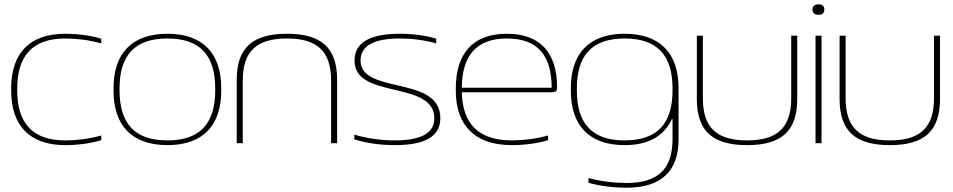

<svg xmlns="http://www.w3.org/2000/svg" viewBox="-20 -666 4432 893"><path d="M32 -256V-244C32 -85 115 9 283 9C340 9 403 1 451 -14V-36C396 -20 335 -13 283 -13C131 -13 60 -94 60 -246V-254C60 -406 131 -487 283 -487C335 -487 396 -480 451 -464V-486C403 -501 340 -509 283 -509C115 -509 32 -415 32 -256Z M508 -256V-244C508 -85 591 9 759 9C926 9 1009 -85 1009 -244V-256C1009 -415 926 -509 759 -509C591 -509 508 -415 508 -256ZM536 -246V-254C536 -406 604 -487 759 -487C913 -487 981 -406 981 -254V-246C981 -94 913 -13 759 -13C604 -13 536 -94 536 -246Z M1081 -295V0H1109V-291C1109 -428 1174 -487 1315 -487C1455 -487 1520 -428 1520 -291V0H1548V-295C1548 -444 1474 -509 1315 -509C1155 -509 1081 -444 1081 -295Z M1817 -248C1909 -226 2000 -204 2000 -116C2000 -47 1939 -13 1816 -13C1758 -13 1690 -21 1628 -40V-18C1682 0 1752 9 1816 9C1958 9 2028 -32 2028 -116C2028 -224 1923 -247 1825 -270C1739 -290 1657 -310 1657 -384C1657 -453 1718 -487 1841 -487C1893 -487 1954 -480 2009 -464V-486C1961 -501 1898 -509 1841 -509C1699 -509 1629 -468 1629 -384C1629 -292 1723 -270 1817 -248Z M2571 -259C2571 -422 2492 -509 2337 -509C2178 -509 2100 -415 2100 -256V-244C2100 -85 2186 9 2361 9C2418 9 2481 1 2529 -14V-36C2474 -20 2413 -13 2361 -13C2205 -13 2131 -91 2128 -237H2546C2567 -237 2571 -245 2571 -259ZM2128 -258C2129 -407 2196 -487 2337 -487C2482 -487 2545 -408 2546 -258Z M2635 -256V-244C2635 -85 2718 9 2885 9C2994 9 3067 -31 3105 -112H3108V-19C3108 120 3040 185 2895 185C2840 185 2775 178 2717 162V184C2768 199 2835 207 2895 207C3056 207 3136 129 3136 -17V-256C3136 -415 3053 -509 2885 -509C2718 -509 2635 -415 2635 -256ZM2663 -246V-254C2663 -406 2731 -487 2885 -487C3040 -487 3108 -406 3108 -254V-246C3108 -94 3040 -13 2885 -13C2731 -13 2663 -94 2663 -246Z M3221 -205C3221 -56 3295 9 3455 9C3614 9 3688 -56 3688 -205V-500H3660V-209C3660 -72 3595 -13 3455 -13C3314 -13 3249 -72 3249 -209V-500H3221Z M3773 -500V0H3801V-500ZM3759 -621C3759 -606 3769 -597 3787 -597C3805 -597 3814 -606 3814 -621V-622C3814 -637 3805 -646 3787 -646C3769 -646 3759 -637 3759 -622Z M3885 -205C3885 -56 3959 9 4119 9C4278 9 4352 -56 4352 -205V-500H4324V-209C4324 -72 4259 -13 4119 -13C3978 -13 3913 -72 3913 -209V-500H3885Z"/></svg>

Font: LT Wave Thin
Style: Regular
Weight: 100
Designer: Daniel Lyons
Version: Version 2.5 (Glyphs App)